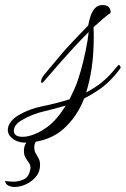

<svg xmlns="http://www.w3.org/2000/svg" viewBox="-175 -407 499 762"><path d="M-63 159Q-100 161 -122 145.5Q-144 130 -144 108Q-144 94 -133.5 78.5Q-123 63 -101 50Q-59 25 -6 14.5Q47 4 101 -13L120 -53Q132 -79 144 -120.5Q156 -162 165 -206Q174 -250 177 -280Q148 -251 121.5 -222.5Q95 -194 66 -161Q37 -128 0 -85Q-6 -78 -9 -78Q-12 -78 -12 -83Q-12 -95 0 -110L72 -196Q89 -216 109 -237Q129 -258 150 -280L175 -306Q178 -323 184 -342Q190 -361 201.5 -374Q213 -387 232 -387Q252 -387 259 -376Q266 -365 263 -354Q255 -351 235 -333.5Q215 -316 196 -299Q197 -290 197 -279.5Q197 -269 197 -257Q197 -233 195.5 -203.5Q194 -174 189 -138Q181 -85 167 -40Q192 -53 215 -69.5Q238 -86 261 -110Q269 -119 277 -128Q285 -137 293 -147Q295 -149 297 -149Q300 -149 302.5 -144Q305 -139 302 -135Q284 -110 261 -87Q240 -66 214 -48.5Q188 -31 159 -16Q130 58 76 105.5Q22 153 -63 159ZM-85 136Q-74 136 -61 133Q-26 125 12 97.5Q50 70 86 12Q42 25 -1 35Q-45 45 -87 69Q-120 88 -120 112Q-120 136 -85 136ZM-116 335Q-131 335 -142 329.5Q-153 324 -155 311Q-149 312 -140 313Q-131 314 -121 314Q-101 314 -81 305Q-61 296 -55 267Q-52 252 -58.5 242Q-65 232 -72.5 221Q-80 210 -80 192Q-80 160 -55.5 146Q-31 132 0 132Q9 132 9 138Q-13 142 -26 149.5Q-39 157 -39 178Q-39 192 -33 202Q-27 212 -21.5 222Q-16 232 -16 248Q-16 275 -32.5 294.5Q-49 314 -72 324.5Q-95 335 -116 335Z"/></svg>

Font: Birthstone Bounce
Style: Regular
Weight: 400
Designer: Robert E. Leuschke
Foundry: Rob Leuschke
Version: Version 1.010; ttfautohint (v1.8.3)